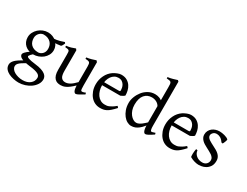

<svg xmlns="http://www.w3.org/2000/svg" viewBox="-87 -1429 3020 2345"><g transform="rotate(30 1423.0 -256.5)"><path d="M473.6 58.6Q473.6 98.6 451.2 132.8Q428.7 167 394 191.4Q359.4 215.8 315.4 230Q271.5 244.1 227.5 244.1Q193.4 244.1 156.2 236.3Q119.1 228.5 87.4 213.4Q55.7 198.2 35.2 173.3Q14.6 148.4 14.6 112.3Q14.6 99.6 20.5 84.5Q26.4 69.3 41.5 52.2Q56.6 35.2 85.9 15.1Q115.2 -4.9 163.1 -30.3Q172.9 -29.3 180.7 -27.3Q187.5 -25.4 193.8 -22.5Q200.2 -19.5 202.1 -14.6Q163.1 6.8 140.1 22.5Q117.2 38.1 105.5 51.3Q93.8 64.5 90.8 74.7Q87.9 85 87.9 92.8Q87.9 112.3 101.6 131.3Q115.2 150.4 138.2 163.6Q161.1 176.8 191.4 185.1Q221.7 193.4 254.9 193.4Q321.3 193.4 360.8 160.6Q400.4 127.9 400.4 77.1Q400.4 64.5 393.6 52.2Q386.7 40 370.1 30.8Q353.5 21.5 325.2 14.2Q296.9 6.8 252.9 2Q205.1 -3.9 173.3 -11.7Q141.6 -19.5 122.6 -29.8Q103.5 -40 96.2 -51.8Q88.9 -63.5 88.9 -75.2Q88.9 -79.1 91.8 -86.4Q94.7 -93.8 104.5 -105Q114.3 -116.2 131.3 -130.4Q148.4 -144.5 176.8 -163.1L246.1 -170.9Q202.1 -141.6 185.5 -120.6Q168.9 -99.6 168.9 -95.7Q168.9 -89.8 173.8 -84.5Q178.7 -79.1 192.9 -73.7Q207 -68.4 231.4 -63Q255.9 -57.6 293.9 -53.7Q346.7 -47.9 381.8 -36.1Q417 -24.4 437.5 -8.8Q458 6.8 465.8 24.4Q473.6 42 473.6 58.6ZM483.4 -454.1Q477.5 -440.4 471.7 -428.7Q465.8 -417 455.1 -405.3Q428.7 -400.4 401.4 -398.4Q374 -396.5 333 -397.5L309.6 -434.6Q375 -438.5 412.6 -449.7Q450.2 -460.9 472.7 -468.8ZM405.3 -313.5Q405.3 -275.4 388.2 -244.1Q371.1 -212.9 344.2 -190.9Q317.4 -168.9 282.7 -156.2Q248 -143.6 211.9 -143.6Q176.8 -143.6 147 -154.3Q117.2 -165 95.2 -184.6Q73.2 -204.1 61 -231.9Q48.8 -259.8 48.8 -293.9Q48.8 -330.1 64.9 -361.8Q81.1 -393.6 107.4 -417.5Q133.8 -441.4 167.5 -455.1Q201.2 -468.8 237.3 -468.8Q273.4 -468.8 303.7 -456.5Q334 -444.3 356.4 -422.9Q378.9 -401.4 392.1 -373Q405.3 -344.7 405.3 -313.5ZM336.9 -293Q336.9 -319.3 328.6 -342.3Q320.3 -365.2 303.2 -382.3Q286.1 -399.4 261.2 -409.2Q236.3 -418.9 203.1 -418.9Q191.4 -418.9 176.3 -413.1Q161.1 -407.2 147.9 -394.5Q134.8 -381.8 126 -363.8Q117.2 -345.7 117.2 -322.3Q117.2 -295.9 125 -272.5Q132.8 -249 149.4 -231.9Q166 -214.8 190.9 -205.1Q215.8 -195.3 251 -195.3Q264.6 -195.3 280.3 -201.7Q295.9 -208 308.6 -220.2Q321.3 -232.4 329.1 -250.5Q336.9 -268.6 336.9 -293Z M1009.8 -40Q973.6 -16.6 943.8 -1Q914.1 14.6 902.3 14.6Q885.7 14.6 874.5 -7.8Q863.3 -30.3 861.3 -81.1Q830.1 -50.8 805.2 -31.7Q780.3 -12.7 758.8 -2.4Q737.3 7.8 719.7 11.2Q702.1 14.6 686.5 14.6Q663.1 14.6 642.6 8.3Q622.1 2 605.5 -15.1Q588.9 -32.2 579.6 -61Q570.3 -89.8 570.3 -135.7V-346.7Q570.3 -370.1 568.8 -383.3Q567.4 -396.5 561.5 -403.3Q555.7 -410.2 542.5 -412.6Q529.3 -415 506.8 -417V-436.5Q542 -440.4 570.3 -448.2Q598.6 -456.1 629.9 -468.8L643.6 -450.2V-163.1Q643.6 -94.7 663.6 -69.3Q683.6 -43.9 718.8 -43.9Q751 -43.9 784.2 -63Q817.4 -82 861.3 -127.9V-346.7Q861.3 -369.1 858.9 -382.8Q856.4 -396.5 849.6 -403.3Q842.8 -410.2 828.6 -413.1Q814.5 -416 792 -417V-436.5Q827.1 -440.4 859.9 -450.2Q892.6 -460 918.9 -468.8L934.6 -450.2V-124Q934.6 -93.8 936.5 -74.7Q938.5 -55.7 945.3 -50.8Q951.2 -46.9 965.3 -48.8Q979.5 -50.8 1003.9 -61.5L1009.8 -40Z M1439.5 -272.5Q1430.7 -262.7 1416 -254.4Q1401.4 -246.1 1385.7 -239.3H1105.5L1106.4 -283.2H1340.8Q1351.6 -283.2 1355.5 -286.6Q1359.4 -290 1359.4 -300.8Q1359.4 -313.5 1355.5 -333.5Q1351.6 -353.5 1340.8 -372.1Q1330.1 -390.6 1310.5 -404.3Q1291 -418 1258.8 -418Q1229.5 -418 1205.6 -404.3Q1181.6 -390.6 1164.6 -366.7Q1147.5 -342.8 1138.2 -310.1Q1128.9 -277.3 1128.9 -238.3Q1128.9 -201.2 1138.7 -167Q1148.4 -132.8 1167 -106.9Q1185.5 -81.1 1212.4 -65.4Q1239.3 -49.8 1273.4 -49.8Q1288.1 -49.8 1302.7 -51.3Q1317.4 -52.7 1334 -60.1Q1350.6 -67.4 1371.1 -79.6Q1391.6 -91.8 1418.9 -115.2Q1424.8 -112.3 1429.7 -105.5Q1434.6 -98.6 1436.5 -94.7Q1403.3 -58.6 1378.9 -37.1Q1354.5 -15.6 1332.5 -4.4Q1310.5 6.8 1289.6 10.7Q1268.6 14.6 1243.2 14.6Q1205.1 14.6 1171.4 -1Q1137.7 -16.6 1112.3 -46.4Q1086.9 -76.2 1071.3 -118.2Q1055.7 -160.2 1055.7 -211.9Q1055.7 -278.3 1084 -336.4Q1112.3 -394.5 1164.1 -429.7Q1186.5 -444.3 1216.8 -456.5Q1247.1 -468.8 1272.5 -468.8Q1320.3 -468.8 1352.5 -449.7Q1384.8 -430.7 1404.3 -401.4Q1423.8 -372.1 1431.6 -337.9Q1439.5 -303.7 1439.5 -272.5Z M1991.2 -41Q1946.3 -10.7 1921.9 2Q1897.5 14.6 1883.8 14.6Q1864.3 14.6 1853.5 -18.1Q1842.8 -50.8 1842.8 -132.8V-622.1Q1842.8 -649.4 1841.3 -665Q1839.8 -680.7 1833 -689.5Q1826.2 -698.2 1812 -701.2Q1797.9 -704.1 1771.5 -706.1V-724.6Q1811.5 -729.5 1843.3 -739.3Q1875 -749 1900.4 -756.8L1915 -742.2V-124Q1915 -88.9 1918.5 -73.7Q1921.9 -58.6 1926.8 -51.8Q1931.6 -46.9 1943.8 -48.8Q1956.1 -50.8 1985.4 -61.5ZM1878.9 -127Q1853.5 -94.7 1831.5 -68.4Q1809.6 -42 1786.1 -23.4Q1762.7 -4.9 1737.8 4.9Q1712.9 14.6 1681.6 14.6Q1654.3 14.6 1625.5 -1Q1596.7 -16.6 1572.8 -46.9Q1548.8 -77.1 1533.2 -120.1Q1517.6 -163.1 1517.6 -216.8Q1517.6 -258.8 1534.7 -303.2Q1551.8 -347.7 1581.5 -384.8Q1611.3 -421.9 1653.8 -445.3Q1696.3 -468.8 1747.1 -468.8Q1776.4 -468.8 1806.6 -458.5Q1836.9 -448.2 1875 -410.2Q1875 -395.5 1873 -386.2Q1871.1 -377 1867.7 -370.6Q1864.3 -364.3 1858.9 -359.9Q1853.5 -355.5 1845.7 -349.6Q1831.1 -380.9 1800.3 -397.9Q1769.5 -415 1732.4 -415Q1668.9 -415 1629.9 -369.6Q1590.8 -324.2 1590.8 -232.4Q1590.8 -190.4 1602.5 -156.7Q1614.3 -123 1632.8 -99.6Q1651.4 -76.2 1673.8 -63Q1696.3 -49.8 1716.8 -49.8Q1735.4 -49.8 1753.9 -58.6Q1772.5 -67.4 1790.5 -81.1Q1808.6 -94.7 1826.2 -111.3Q1843.8 -127.9 1860.4 -144.5Q1866.2 -141.6 1871.6 -136.2Q1877 -130.9 1878.9 -127Z M2420.9 -272.5Q2412.1 -262.7 2397.5 -254.4Q2382.8 -246.1 2367.2 -239.3H2086.9L2087.9 -283.2H2322.3Q2333 -283.2 2336.9 -286.6Q2340.8 -290 2340.8 -300.8Q2340.8 -313.5 2336.9 -333.5Q2333 -353.5 2322.3 -372.1Q2311.5 -390.6 2292 -404.3Q2272.5 -418 2240.2 -418Q2210.9 -418 2187 -404.3Q2163.1 -390.6 2146 -366.7Q2128.9 -342.8 2119.6 -310.1Q2110.4 -277.3 2110.4 -238.3Q2110.4 -201.2 2120.1 -167Q2129.9 -132.8 2148.4 -106.9Q2167 -81.1 2193.8 -65.4Q2220.7 -49.8 2254.9 -49.8Q2269.5 -49.8 2284.2 -51.3Q2298.8 -52.7 2315.4 -60.1Q2332 -67.4 2352.5 -79.6Q2373 -91.8 2400.4 -115.2Q2406.2 -112.3 2411.1 -105.5Q2416 -98.6 2418 -94.7Q2384.8 -58.6 2360.4 -37.1Q2335.9 -15.6 2314 -4.4Q2292 6.8 2271 10.7Q2250 14.6 2224.6 14.6Q2186.5 14.6 2152.8 -1Q2119.1 -16.6 2093.8 -46.4Q2068.4 -76.2 2052.7 -118.2Q2037.1 -160.2 2037.1 -211.9Q2037.1 -278.3 2065.4 -336.4Q2093.8 -394.5 2145.5 -429.7Q2168 -444.3 2198.2 -456.5Q2228.5 -468.8 2253.9 -468.8Q2301.8 -468.8 2334 -449.7Q2366.2 -430.7 2385.7 -401.4Q2405.3 -372.1 2413.1 -337.9Q2420.9 -303.7 2420.9 -272.5Z M2801.8 -137.7Q2801.8 -85.9 2780.8 -55.7Q2759.8 -25.4 2731.9 -9.8Q2704.1 5.9 2676.3 10.3Q2648.4 14.6 2633.8 14.6Q2610.4 14.6 2577.1 5.9Q2543.9 -2.9 2511.7 -21.5Q2508.8 -22.5 2507.3 -36.6Q2505.9 -50.8 2506.3 -69.8Q2506.8 -88.9 2509.3 -107.9Q2511.7 -127 2514.6 -137.7L2536.1 -132.8Q2537.1 -111.3 2546.9 -93.8Q2556.6 -76.2 2572.8 -62.5Q2588.9 -48.8 2610.8 -41Q2632.8 -33.2 2658.2 -33.2Q2693.4 -33.2 2715.8 -54.7Q2738.3 -76.2 2738.3 -111.3Q2738.3 -129.9 2727.5 -145Q2716.8 -160.2 2699.7 -172.4Q2682.6 -184.6 2660.6 -195.8Q2638.7 -207 2617.2 -218.8Q2597.7 -228.5 2578.1 -240.7Q2558.6 -252.9 2543.9 -267.6Q2529.3 -282.2 2520 -300.8Q2510.7 -319.3 2510.7 -341.8Q2510.7 -372.1 2522.9 -396Q2535.2 -419.9 2555.7 -436Q2576.2 -452.1 2602.1 -460.4Q2627.9 -468.8 2656.2 -468.8Q2670.9 -468.8 2689.5 -466.3Q2708 -463.9 2725.6 -459Q2743.2 -454.1 2758.8 -447.3Q2774.4 -440.4 2784.2 -430.7Q2787.1 -427.7 2784.7 -418Q2782.2 -408.2 2777.8 -396Q2773.4 -383.8 2768.1 -373Q2762.7 -362.3 2759.8 -358.4L2741.2 -362.3Q2717.8 -397.5 2692.4 -411.1Q2667 -424.8 2642.6 -424.8Q2610.4 -424.8 2592.3 -405.3Q2574.2 -385.7 2574.2 -366.2Q2574.2 -350.6 2583.5 -337.9Q2592.8 -325.2 2607.9 -314.5Q2623 -303.7 2642.6 -293.9Q2662.1 -284.2 2681.6 -273.4Q2703.1 -262.7 2724.6 -250.5Q2746.1 -238.3 2763.7 -222.2Q2781.2 -206.1 2791.5 -185.5Q2801.8 -165 2801.8 -137.7Z"/></g></svg>

Font: Podda
Style: Regular
Weight: 400
Designer: Md. Tanbin Islam Siyam
Foundry: Tanbin Islam Siyam
Version: Version 0.258